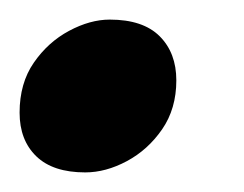

<svg xmlns="http://www.w3.org/2000/svg" viewBox="-20 -164 249 196"><path d="M67 12Q34 12 17 -4.5Q0 -21 0 -49Q0 -79 14.5 -100Q29 -121 50.5 -132.5Q72 -144 92 -144Q126 -144 143 -127Q160 -110 160 -82Q160 -53 145.5 -32Q131 -11 109.5 0.5Q88 12 67 12Z"/></svg>

Font: Petrona ExtraBold
Style: Italic
Weight: 800
Italic angle: -9°
Designer: Ringo R. Seeber
Foundry: Ringo R. Seeber
Version: Version 2.001; ttfautohint (v1.8.3)